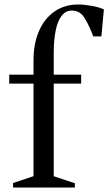

<svg xmlns="http://www.w3.org/2000/svg" viewBox="-20 -834 482 854"><path d="M38 -20 146 -56 129 -32V-480L147 -462H21V-502H147L129 -484V-566Q129 -639 153 -695Q177 -751 222 -782.5Q267 -814 328 -814Q354 -814 387.5 -808Q421 -802 440 -793L442 -792L431 -672H395L391 -682Q371 -733 352 -760Q333 -787 299 -787Q272 -787 254 -763.5Q236 -740 227.5 -697.5Q219 -655 219 -598V-484L201 -502H341V-462H201L219 -480V-32L202 -56L313 -19V0H38Z"/></svg>

Font: Wittgenstein
Style: Regular
Weight: 400
Designer: Jörg Drees
Foundry: Jörg Drees
Version: Version 1.003;Glyphs 3.1.2 (3151)